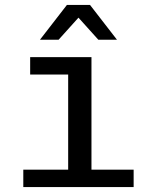

<svg xmlns="http://www.w3.org/2000/svg" viewBox="-20 -763 640 783"><path d="M457 -601H381L300 -691L219 -601H143L253 -743H347ZM353 -71H525V0H75V-71H258V-459H103V-530H353Z"/></svg>

Font: Edlo
Style: Regular
Weight: 400
Monospace: yes
Version: Version 0.01